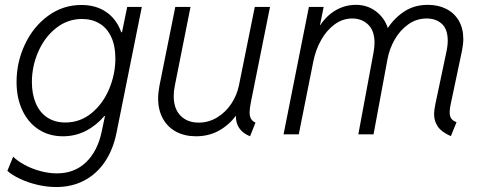

<svg xmlns="http://www.w3.org/2000/svg" viewBox="-20 -543 1949 776"><path d="M9.8 147.5 33.2 90.3Q50.8 107.9 79.8 123.5Q108.9 139.2 143.1 148.4Q177.2 157.7 210 157.7Q280.8 157.7 327.4 113Q374 68.4 390.6 -9.3L404.3 -74.2H401.9Q369.1 -35.6 326.7 -13.9Q284.2 7.8 234.4 7.8Q178.2 7.8 135.7 -20Q93.3 -47.9 70.1 -97.7Q46.9 -147.5 46.9 -211.9Q46.9 -291.5 80.6 -363.3Q114.3 -435.1 174.3 -479Q234.4 -522.9 309.1 -522.9Q367.7 -522.9 409.2 -494.6Q450.7 -466.3 470.2 -412.6H473.1L494.1 -515.1H553.2L450.7 -5.4Q437 62 403.8 111.1Q370.6 160.2 320.6 186.5Q270.5 212.9 207.5 212.9Q169.9 212.9 131.3 203.9Q92.8 194.8 60.8 179.7Q28.8 164.6 9.8 147.5ZM446.3 -306.6Q446.3 -358.4 429.2 -394.3Q412.1 -430.2 381.8 -448.2Q351.6 -466.3 311.5 -466.3Q252.9 -466.3 206.5 -429.4Q160.2 -392.6 134.5 -333.7Q108.9 -274.9 108.9 -211.4Q108.9 -163.1 124.5 -126Q140.1 -88.9 170.7 -68.4Q201.2 -47.9 244.1 -47.9Q303.7 -47.9 349.9 -85.7Q396 -123.5 421.1 -183.3Q446.3 -243.2 446.3 -306.6Z M619.1 -145.5Q619.1 -168.5 624.5 -196.8L688.5 -515.1H750L687 -198.7Q682.1 -175.8 682.1 -154.8Q682.1 -103.5 709.7 -75.4Q737.3 -47.4 783.2 -47.4Q822.8 -47.4 857.2 -68.1Q891.6 -88.9 914.6 -123.3Q937.5 -157.7 945.8 -198.2L1009.8 -515.1H1071.3L994.1 -130.4Q988.8 -103.5 988.8 -88.9Q988.8 -74.2 994.1 -63.7Q999.5 -53.2 1012.7 -47.4L990.7 7.8Q961.4 -3.9 947 -25.1Q932.6 -46.4 933.6 -75.2Q904.3 -36.6 863.8 -14.4Q823.2 7.8 772 7.8Q726.6 7.8 692.1 -10.5Q657.7 -28.8 638.4 -63.5Q619.1 -98.1 619.1 -145.5Z M1734.4 -81.5Q1734.4 -97.7 1739.7 -122.6L1783.7 -331.1Q1789.6 -357.4 1789.6 -378.4Q1789.6 -424.8 1765.9 -446.5Q1742.2 -468.3 1704.1 -468.3Q1663.6 -468.3 1630.4 -444.8Q1597.2 -421.4 1575.4 -383.5Q1553.7 -345.7 1545.9 -302.7L1489.7 0H1428.2L1489.3 -328.6Q1493.7 -351.6 1493.7 -369.6Q1493.7 -418.9 1468 -443.6Q1442.4 -468.3 1403.8 -468.3Q1364.7 -468.3 1332.3 -444.3Q1299.8 -420.4 1277.8 -381.1Q1255.9 -341.8 1246.6 -295.9L1187.5 0H1126L1228.5 -515.1H1288.1L1273.4 -441.9H1274.9Q1299.8 -480 1337.2 -501.7Q1374.5 -523.4 1418.5 -523.4Q1464.8 -523.4 1499.5 -497.1Q1534.2 -470.7 1547.4 -429.7Q1575.2 -471.7 1615.5 -497.6Q1655.8 -523.4 1709.5 -523.4Q1750.5 -523.4 1783 -507.3Q1815.4 -491.2 1834 -460Q1852.5 -428.7 1852.5 -385.3Q1852.5 -364.7 1847.2 -337.9L1801.8 -123Q1797.4 -103.5 1797.4 -89.4Q1797.4 -73.7 1803.7 -64.2Q1810.1 -54.7 1825.2 -49.3L1802.2 7.3Q1764.6 -9.3 1749.5 -31.5Q1734.4 -53.7 1734.4 -81.5Z"/></svg>

Font: Reddit Sans Vanilla Light
Style: Italic
Weight: 300
Italic angle: -11.25°
Designer: Stephen Hutchings
Version: Version 1.013